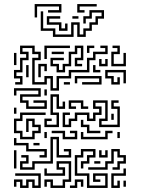

<svg xmlns="http://www.w3.org/2000/svg" viewBox="-20 -921 707 947"><path d="M229 -474V-534H211V-504H139V-636H169V-654H139V-684H91V-666H121V-624H91V-564H61V-546H91V-504H55V-516H79V-534H49V-576H79V-636H109V-654H79V-696H151V-666H181V-624H151V-516H199V-546H241V-486H259V-546H319V-576H409V-636H439V-666H499V-684H475V-696H511V-654H451V-624H421V-564H331V-534H271V-474ZM199 -630V-696H325V-684H211V-630ZM259 -564V-594H229V-636H295V-624H241V-606H271V-576H289V-606H319V-666H349V-696H391V-624H361V-606H385V-594H349V-636H379V-684H361V-654H331V-594H301V-564ZM409 -660V-696H445V-684H421V-660ZM529 -594V-666H559V-684H535V-696H571V-654H541V-606H589V-660H601V-594ZM235 -654V-666H295V-654ZM49 -600V-660H61V-600ZM469 -594V-630H481V-606H499V-630H511V-594ZM169 -540V-606H211V-570H199V-594H181V-540ZM439 -564V-600H451V-576H475V-564ZM109 -540V-600H121V-540ZM529 -504V-534H499V-576H601V-510H589V-564H511V-546H541V-516H559V-540H571V-504ZM385 -504V-516H469V-534H361V-510H349V-546H481V-504ZM295 -504V-516H325V-504ZM109 -384V-414H79V-456H169V-474H61V-450H49V-486H181V-444H91V-426H121V-396H199V-414H145V-426H211V-384ZM199 -450V-480H211V-450ZM199 -294V-336H235V-324H211V-306H259V-354H229V-456H271V-396H289V-420H301V-384H259V-444H241V-366H271V-294ZM319 -384V-426H391V-396H415V-384H379V-414H331V-396H355V-384ZM289 -294V-366H325V-354H301V-306H319V-336H349V-366H421V-336H439V-366H469V-384H439V-426H511V-324H481V-306H559V-384H529V-426H565V-414H541V-396H571V-294H469V-336H499V-414H451V-396H481V-354H451V-324H409V-354H361V-324H331V-294ZM49 -360V-390H61V-360ZM79 -234V-264H49V-336H79V-366H205V-354H91V-324H61V-276H91V-246H139V-276H169V-294H139V-324H121V-270H109V-336H151V-306H181V-264H151V-234ZM529 -330V-360H541V-330ZM409 -264V-294H379V-330H391V-306H421V-276H475V-264ZM289 -234V-264H235V-276H301V-246H349V-264H325V-276H361V-234ZM379 -234V-270H391V-246H499V-276H535V-264H511V-234ZM199 -240V-270H211V-240ZM559 -240V-270H571V-240ZM79 -84V-126H109V-144H85V-156H121V-114H91V-96H139V-126H229V-246H271V-156H319V-174H295V-186H331V-144H259V-234H241V-114H151V-84ZM175 -144V-156H199V-174H109V-204H49V-240H61V-216H121V-186H211V-144ZM145 -204V-216H175V-204ZM415 -84V-96H499V-126H529V-186H571V-156H601V-114H571V-84H535V-96H559V-126H589V-144H559V-174H541V-114H511V-84ZM409 6V-54H349V-156H379V-186H451V-144H421V-114H391V-90H379V-126H409V-156H439V-174H391V-144H361V-66H421V-6H499V-54H451V-36H475V-24H439V-66H511V6ZM469 -144V-180H481V-156H499V-180H511V-144ZM49 -90V-180H61V-90ZM229 6V-24H211V0H199V-36H241V-6H289V-36H319V-114H271V-96H301V-54H199V-90H211V-66H289V-84H259V-126H331V-24H301V6ZM445 -114V-126H475V-114ZM529 6V-66H589V-90H601V-54H541V-6H559V-30H571V6ZM79 6V-24H61V0H49V-36H91V-6H109V-36H151V-6H169V-54H55V-66H181V6H139V-24H121V6ZM325 6V-6H349V-36H391V0H379V-24H361V6ZM589 0V-30H601V0ZM151 -835V-901H283V-859H217V-871H271V-889H163V-835ZM361 -859V-901H457V-889H373V-871H397V-859ZM241 -739V-769H181V-865H193V-781H253V-751H331V-811H373V-751H391V-781H421V-811H451V-841H481V-859H433V-829H403V-805H391V-841H421V-871H493V-829H463V-799H433V-769H403V-739H361V-799H343V-739ZM271 -769V-799H211V-841H277V-829H223V-811H283V-781H301V-805H313V-769ZM337 -829V-841H367V-829Z"/></svg>

Font: Rubik Maze
Style: Regular
Weight: 400
Designer: Hubert and Fischer, NaN
Foundry: Hubert and Fischer, NaN
Version: Version 2.200